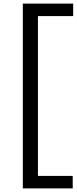

<svg xmlns="http://www.w3.org/2000/svg" viewBox="-20 -828 427 1068"><path d="M107 220V-808H387V-738.5H191V150.5H384.5V220Z"/></svg>

Font: Encode Sans Expanded
Style: Regular
Weight: 400
Width: 7
Designer: Multiple Designers
Foundry: Impallari Type
Version: Version 2.000